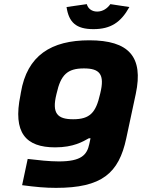

<svg xmlns="http://www.w3.org/2000/svg" viewBox="-20 -704 687 929"><path d="M81 -256 79 -244C41 -61 105 9 247 9C336 9 381 -19 410 -35H418L412 -7C401 45 374 77 265 77C218 77 165 71 114 65L87 192C156 201 199 205 251 205C472 205 555 135 591 -35L637 -250C675 -429 604 -509 412 -509C228 -509 111 -436 81 -256ZM253 -248 254 -252C274 -342 306 -373 386 -373C462 -373 488 -345 465 -252L464 -248C444 -159 415 -127 334 -127C258 -127 230 -155 253 -248ZM302 -670 400 -684C405 -664 423 -648 450 -648C478 -648 500 -664 514 -684L606 -670C565 -596 516 -563 432 -563C348 -563 313 -596 302 -670Z"/></svg>

Font: LT Wave Black
Style: Italic
Weight: 900
Designer: Daniel Lyons
Version: Version 2.5 (Glyphs App)